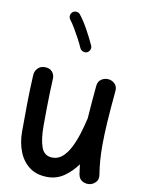

<svg xmlns="http://www.w3.org/2000/svg" viewBox="-100 -944 788 1066"><g transform="rotate(10 294.5 -411.0)"><path d="M532.2 -480Q522.5 -375.5 517.8 -302.2Q513.2 -229 513.2 -172.9Q513.2 -126.5 516.1 -87.4Q519 -48.3 525.4 -8.8Q529.8 16.6 516.8 32Q503.9 47.4 484.9 52.2Q463.4 57.1 442.1 46.9Q420.9 36.6 416 8.8Q411.6 -19 408.7 -45.9Q377 -2 335.7 26.4Q294.4 54.7 243.2 54.7Q181.2 54.7 140.9 24.2Q100.6 -6.3 80.8 -57.1Q61 -107.9 61 -169.4Q61 -247.1 62 -327.1Q63 -407.2 67.4 -489.3Q68.4 -510.3 83.3 -526.9Q98.1 -543.5 124 -543.5Q151.4 -543.5 165.5 -527.1Q179.7 -510.7 178.7 -489.3Q176.8 -448.2 175.5 -408.7Q174.3 -369.1 173.6 -324.5Q172.9 -279.8 172.9 -222.2Q172.9 -143.1 189.5 -99.6Q206.1 -56.2 252.4 -56.2Q283.7 -56.2 307.9 -77.4Q332 -98.6 350.3 -134.3Q368.7 -169.9 382.6 -213.9Q396.5 -257.8 406.7 -303.2L407.2 -304.7Q409.7 -344.7 413.6 -390.6Q417.5 -436.5 422.4 -490.2Q424.8 -516.6 443.8 -528.8Q462.9 -541 483.9 -538.6Q503.9 -536.6 519.3 -521.7Q534.7 -506.8 532.2 -480ZM221.7 -870.6Q231.4 -877.9 244.1 -876.7Q256.8 -875.5 264.2 -865.7Q288.6 -835 313.2 -790.3Q337.9 -745.6 355.5 -706.5Q360.8 -695.8 356 -683.3Q351.1 -670.9 340.3 -666Q329.6 -661.1 317.4 -665.8Q305.2 -670.4 299.8 -681.2Q289.1 -705.6 274.4 -733.2Q259.8 -760.7 244.6 -786.1Q229.5 -811.5 216.3 -828.1Q209 -837.9 210.7 -850.3Q212.4 -862.8 221.7 -870.6Z"/></g></svg>

Font: Mikhak SemiBold
Style: Regular
Weight: 600
Designer: Amin Abedi
Version: Version 3.3